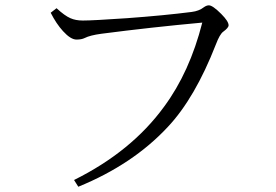

<svg xmlns="http://www.w3.org/2000/svg" viewBox="-20 -713 1040 723"><path d="M192.9 -682.1Q223.6 -653.8 245.1 -644.5Q264.6 -635.7 292 -635.7Q330.1 -635.7 458 -644.5Q598.6 -654.8 701.7 -668Q729.5 -671.4 748 -686Q757.8 -692.9 766.6 -692.9Q780.8 -692.9 813 -660.6Q840.8 -632.8 840.8 -617.7Q840.8 -608.4 820.8 -593.8Q807.6 -584.5 793 -545.9Q713.9 -343.3 611.8 -234.9Q480.5 -93.8 274.9 -9.8L258.8 -35.2Q475.1 -142.6 597.7 -311Q694.3 -441.4 741.7 -627.9Q550.3 -610.4 361.8 -585.9Q318.8 -580.1 298.8 -569.8Q287.1 -564 268.1 -564Q246.1 -564 217.3 -595.7Q191.9 -623.5 170.9 -665Z"/></svg>

Font: I.Ming
Style: Regular
Weight: 400
Designer: Ichiten Fonts Project
Version: Version 5.10 Mar 24, 2018